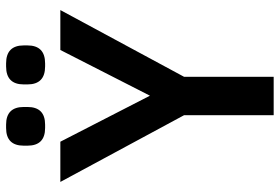

<svg xmlns="http://www.w3.org/2000/svg" viewBox="-164 -754 918 630"><g transform="rotate(-90 295.0 -439.0)"><path d="M577 -700 358 -294V0H232V-294L13 -700H145L296 -406L446 -700ZM132 -808V-820Q132 -878 190 -878H201Q259 -878 259 -820V-808Q259 -750 201 -750H190Q132 -750 132 -808ZM333 -808V-820Q333 -878 392 -878H402Q461 -878 461 -820V-808Q461 -750 402 -750H392Q333 -750 333 -808Z"/></g></svg>

Font: Krub SemiBold
Style: Regular
Weight: 600
Version: Version 1.000; ttfautohint (v1.6)